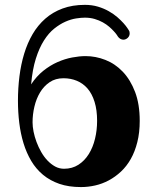

<svg xmlns="http://www.w3.org/2000/svg" viewBox="-20 -740 637 783"><path d="M376 -247.1Q376 -291.5 365.7 -324.5Q355.5 -357.4 337.2 -378.7Q318.8 -399.9 293.7 -410.4Q268.6 -420.9 238.8 -420.9Q206.1 -420.9 182.4 -404.8Q158.7 -388.7 143.3 -363Q127.9 -337.4 120.4 -305.4Q112.8 -273.4 112.8 -241.2Q112.8 -223.6 116.9 -202.9Q121.1 -182.1 128.9 -161.1Q136.7 -140.1 147.9 -120.4Q159.2 -100.6 173.6 -85.4Q188 -70.3 204.8 -61Q221.7 -51.8 241.2 -51.8Q274.4 -51.8 299.8 -68.1Q325.2 -84.5 342 -111.6Q358.9 -138.7 367.4 -173.8Q376 -209 376 -247.1ZM549.8 -247.1Q549.8 -199.2 540 -160.4Q530.3 -121.6 513.4 -91.8Q496.6 -62 473.4 -40.3Q450.2 -18.6 423.6 -4.4Q397 9.8 367.9 16.4Q338.9 22.9 310.1 22.9Q260.3 22.9 222.2 9.8Q184.1 -3.4 155.5 -27.1Q127 -50.8 107.4 -83.7Q87.9 -116.7 75.9 -155.8Q64 -194.8 58.6 -238.8Q53.2 -282.7 53.2 -329.1Q53.2 -379.9 59.3 -428.7Q65.4 -477.5 78.6 -521Q91.8 -564.5 113 -600.8Q134.3 -637.2 164.6 -663.8Q194.8 -690.4 235.1 -705.3Q275.4 -720.2 326.2 -720.2Q355 -720.2 379.4 -712.9Q403.8 -705.6 423.6 -694.3Q443.4 -683.1 458.3 -670.2Q473.1 -657.2 483.4 -645.8Q493.7 -634.3 499 -626.2Q504.4 -618.2 504.9 -617.2Q507.3 -613.8 508.1 -610.4Q508.8 -606.9 508.8 -604Q508.8 -592.8 500.7 -585.4Q492.7 -578.1 482.9 -578.1Q477.1 -578.1 470.9 -581.5Q464.8 -585 460.9 -590.8Q460.4 -591.8 456.3 -597.9Q452.1 -604 444.3 -612.5Q436.5 -621.1 425.3 -630.9Q414.1 -640.6 399.2 -648.9Q384.3 -657.2 366 -662.6Q347.7 -668 326.2 -668Q311 -668 290.3 -664.8Q269.5 -661.6 246.8 -651.6Q224.1 -641.6 201.4 -623.5Q178.7 -605.5 159.4 -575.2Q140.1 -544.9 126.2 -501Q112.3 -457 106.9 -396Q128.9 -429.2 156.7 -451.4Q184.6 -473.6 214.6 -486.8Q244.6 -500 274.4 -505.6Q304.2 -511.2 329.1 -511.2Q370.1 -511.2 409.9 -495.6Q449.7 -480 480.7 -447.5Q511.7 -415 530.8 -365.2Q549.8 -315.4 549.8 -247.1Z"/></svg>

Font: Ribeye
Style: Regular
Weight: 400
Designer: Astigmatic (AOETI)
Foundry: Astigmatic (AOETI)
Version: Version 1.000